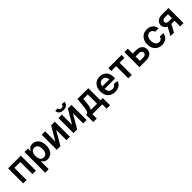

<svg xmlns="http://www.w3.org/2000/svg" viewBox="510 -2723 4918 4918"><g transform="rotate(-45 2969.0 -264.5)"><path d="M526.6 0H402.7V-440H188.9V0H66.1V-545.5H526.6Z M787.3 204.5H658.7V-545.5H785.2V-455.3H792.6Q810.4 -493.3 841.3 -518.5Q883.2 -552.6 948.5 -552.6Q1008.9 -552.6 1060 -521.7Q1111.2 -491.1 1143.8 -425.4Q1173.7 -362.9 1173.7 -272Q1173.7 -225.9 1165.7 -187.1Q1157.7 -148.4 1143.3 -117.4Q1128.9 -86.3 1108.7 -62.9Q1088.4 -39.4 1063.9 -23.4Q1013.1 9.6 948.9 9.6Q886 9.6 844.1 -22.7Q810 -48.7 792.6 -85.9H787.3ZM913 -95.9Q946.4 -95.9 970.7 -109.7Q995 -123.6 1011 -147.5Q1027 -171.5 1034.8 -203.8Q1042.6 -236.2 1042.6 -272.7Q1042.6 -307.9 1035.3 -339.7Q1028.1 -371.4 1012.4 -395.6Q996.8 -419.7 972.3 -433.6Q947.8 -447.4 913 -447.1Q881.4 -447.1 857.4 -434.3Q833.5 -421.5 817.3 -398.6Q801.1 -375.7 793 -343.6Q784.8 -311.4 784.8 -272.7Q784.8 -235.1 792.6 -202.6Q800.4 -170.1 816.4 -146.1Q832.4 -122.2 856.4 -108.7Q880.3 -95.2 913 -95.9Z M1757.8 0H1633.5V-371.8L1415.8 0H1283.4V-545.5H1407.3V-174L1625.7 -545.5H1757.8Z M2364 0H2239.7V-371.8L2022 0H1889.6V-545.5H2013.5V-174L2231.9 -545.5H2364ZM2126.4 -593.8Q2087 -593.8 2056.3 -604Q2025.6 -614.3 2004.6 -632.6Q1983.7 -650.9 1972.5 -676.5Q1961.3 -702.1 1960.9 -733H2056.5Q2056.5 -720.9 2059.8 -709.2Q2063.2 -697.4 2071.4 -688Q2079.5 -678.6 2093 -672.9Q2106.5 -667.3 2126.4 -667.3Q2144.5 -667.3 2157.8 -672.4Q2171.2 -677.6 2179.7 -686.4Q2188.2 -695.3 2192.5 -707.4Q2196.7 -719.5 2196.7 -733H2293Q2293 -670.8 2247.9 -632.1Q2203.1 -593.8 2126.4 -593.8Z M3055 158.4H2930.8V0H2573.9V158.4H2447.4V-105.8H2490.8Q2524.9 -133.9 2539.1 -197.8Q2546.5 -230.1 2551.8 -269Q2557.2 -307.9 2560.7 -354.4L2576.3 -545.5H2970.5V-105.8H3055ZM2847.7 -105.8V-441.8H2687.9L2679.3 -354.4Q2672.9 -267.8 2660.5 -205.8Q2648.1 -143.8 2622.9 -105.8Z M3392 10.7Q3329.9 11 3280.7 -9.1Q3231.5 -29.1 3197.3 -65.9Q3163 -102.6 3144.9 -154.5Q3126.8 -206.3 3127.1 -269.5Q3126.8 -333.1 3145.2 -385.5Q3163.7 -437.9 3197.8 -475.1Q3231.9 -512.4 3279.7 -532.7Q3327.4 -552.9 3385.3 -552.6Q3432.2 -552.6 3476.6 -537.6Q3521 -522.7 3558.2 -489.3Q3593.4 -456.3 3614 -403.8Q3634.6 -351.2 3634.6 -277V-237.6H3254.6Q3257.1 -164.1 3295.8 -126.4Q3334.9 -89.5 3393.8 -89.5Q3431.8 -89.5 3462.4 -105.8Q3494 -122.5 3509.2 -159.8L3629.3 -146.3Q3620.4 -111.5 3600.9 -82.6Q3581.3 -53.6 3551.5 -32.8Q3521.7 -12.1 3481.7 -0.7Q3441.8 10.7 3392 10.7ZM3511.4 -324.2Q3510.7 -351.2 3502.3 -374.6Q3494 -398.1 3478.3 -415.3Q3462.7 -432.5 3439.8 -442.5Q3416.9 -452.4 3387.1 -452.4Q3355.8 -452.8 3331.9 -441.8Q3307.9 -430.8 3291.4 -412.6Q3274.9 -394.5 3265.6 -371.3Q3256.4 -348 3255 -324.2Z M3998.2 0H3873.9V-440H3697.4V-545.5H4174.7V-440H3998.2Z M4525.2 0H4277.3V-545.5H4401.3V-367.9H4525.2Q4598.4 -367.9 4646 -344.1Q4744 -293.7 4744.3 -183.9Q4744 -144.9 4730.1 -111.2Q4716.3 -77.4 4688.9 -52.7Q4661.6 -28.1 4620.6 -14Q4579.5 0 4525.2 0ZM4525.2 -105.5Q4544.7 -105.5 4562.3 -110.6Q4579.9 -115.8 4592.9 -125.7Q4605.8 -135.7 4613.5 -149.9Q4621.1 -164.1 4621.1 -182.2Q4621.1 -201.3 4613.5 -216.3Q4605.8 -231.2 4592.9 -241.5Q4579.9 -251.8 4562.3 -257.1Q4544.7 -262.4 4525.2 -262.4H4401.3V-105.5Z M5092 10.7Q5049.7 10.7 5014.2 0.9Q4978.7 -8.9 4949.9 -26.6Q4921.2 -44.4 4899.1 -69.2Q4877.1 -94.1 4862.2 -124.6Q4830.6 -188.6 4830.6 -270.6Q4830.6 -357.6 4863.6 -420.1Q4896.7 -482.6 4953.1 -516.7Q5011.4 -552.6 5091.3 -552.6Q5190.7 -552.6 5254.3 -499.3Q5317.5 -446.4 5325.6 -356.5H5202.8Q5198.9 -377.1 5189.8 -394.2Q5180.8 -411.2 5166.9 -423.5Q5153.1 -435.7 5134.6 -442.3Q5116.1 -448.9 5093 -448.9Q5066.4 -448.9 5042.4 -438.6Q5018.5 -428.3 5000.2 -406.6Q4981.9 -384.9 4971.2 -351.7Q4960.6 -318.5 4960.9 -272.7Q4960.9 -229.8 4970.7 -196.4Q4980.5 -163 4998 -140.3Q5015.6 -117.5 5039.8 -105.8Q5063.9 -94.1 5093 -94.1Q5112.2 -94.1 5129.8 -99.4Q5147.4 -104.8 5161.8 -115.9Q5176.1 -127.1 5186.8 -144.7Q5197.4 -162.3 5202.8 -186.4H5325.6Q5321.7 -144.2 5304.7 -108.1Q5287.6 -72.1 5258.3 -45.5Q5229 -18.8 5187.3 -3.9Q5145.6 11 5092 10.7Z M5874.3 0H5753.9V-205.3H5639.9L5528.1 0H5401.6L5523.8 -224.4Q5501.1 -233.3 5482.2 -247Q5463.4 -260.7 5449.9 -279.1Q5436.4 -297.6 5429 -320.7Q5421.5 -343.8 5421.5 -372.2Q5422.2 -451.7 5479.8 -498.6Q5537.3 -545.5 5637.4 -545.5H5874.3ZM5753.9 -299V-441.1H5637.4Q5614.3 -441.1 5597.1 -435.4Q5579.9 -429.7 5568.5 -420.1Q5557.2 -410.5 5551.5 -397.4Q5545.8 -384.2 5545.8 -369.3Q5545.8 -354.8 5550.8 -342Q5555.8 -329.2 5566.4 -319.6Q5577.1 -310 5593.6 -304.5Q5610.1 -299 5633.2 -299Z"/></g></svg>

Font: Linik Sans SemiBold
Style: Regular
Weight: 600
Designer: Fonts by Rasmus Andersson / Changes by Cristiano Sobral with parts from Marc Monis
Foundry: rsms
Version: Version 3.020; ttfautohint (v1.6)